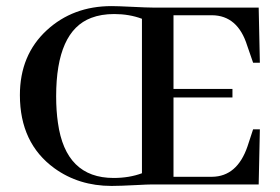

<svg xmlns="http://www.w3.org/2000/svg" viewBox="-20 -611 928 636"><path d="M356.4 -21.5Q197.3 -21.5 171.9 -204.1Q166 -244.1 166 -292Q166 -507.8 282.2 -551.8Q315.4 -564.5 358.4 -564.5Q408.2 -564.5 450.2 -548.8V-37.1Q408.2 -21.5 356.4 -21.5ZM482.4 0H836.9L840.8 -182.6H818.4L799.8 -126Q765.6 -26.4 682.6 -25.4H554.7V-288.1H750V-316.4H554.7V-560.5H682.6Q767.6 -559.6 798.8 -460L818.4 -403.3H840.8L836.9 -585.9H486.3Q466.8 -585.9 418 -588.4Q369.1 -590.8 349.6 -590.8Q221.7 -590.8 134.8 -510.7Q45.9 -428.7 45.9 -295.9Q45.9 -136.7 160.2 -53.7Q241.2 4.9 349.6 4.9Q377 4.9 432.6 2Q469.7 0 482.4 0Z"/></svg>

Font: Abhaya Libre SemiBold
Style: Regular
Weight: 600
Designer: Pushpananda Ekanayake, Sol Matas, Pathum Egodawatta
Foundry: Mooniak
Version: Version 1.050 ; ttfautohint (v1.6)